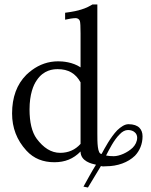

<svg xmlns="http://www.w3.org/2000/svg" viewBox="-20 -718 676 858"><path d="M340 -75C316 -48 285 -35 249 -35C208 -35 174 -58 144 -98C122 -128 112 -173 112 -229C112 -296 129 -338 144 -359C175 -406 218 -409 238 -409C285 -409 318 -390 340 -350ZM593 -103C593 -86 585 -70 573 -58C550 -36 514 -20 488 -20C476 -20 465 -21 454 -23C467 -48 489 -93 515 -118C526 -130 539 -137 552 -137C565 -137 576 -133 583 -126C589 -121 593 -112 593 -103ZM409 18C389 50 372 82 353 116L373 120L431 24C443 27 441 25 454 25C505 25 552 8 583 -22C604 -44 617 -74 617 -109C617 -125 612 -138 603 -147C593 -157 577 -163 554 -163C537 -163 520 -151 504 -136C474 -105 448 -56 434 -30C415 -30 415 -82 415 -121V-698H393C383 -692 366 -682 342 -675C306 -664 279 -663 271 -661V-630C287 -634 308 -637 318 -637C326 -637 334 -633 337 -624C339 -617 340 -599 340 -569V-417C304 -441 260 -444 240 -444C196 -444 157 -430 123 -405C114 -398 105 -391 98 -384C55 -341 34 -283 34 -211C34 -147 55 -92 98 -45C131 -9 173 7 223 7C270 7 308 -8 340 -41C340 3 390 14 409 18Z"/></svg>

Font: Linux Libertine O C
Style: Regular
Weight: 400
Designer: Philipp H. Poll
Foundry: Philipp H. Poll
Version: Version 4.0.3